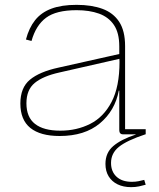

<svg xmlns="http://www.w3.org/2000/svg" viewBox="-20 -554 654 792"><path d="M487 0Q479.5 0 475.8 -4.5Q472 -9 472 -17V-231L474 -241L473 -299L472 -320V-363Q472 -418.5 450 -451Q428 -483.5 388.5 -497.8Q349 -512 296 -512Q212 -512 170 -480.8Q128 -449.5 110 -385L87 -391Q99.5 -439 124.8 -470.8Q150 -502.5 191.8 -518.2Q233.5 -534 296 -534Q358 -534 402.8 -517.5Q447.5 -501 471.8 -463.8Q496 -426.5 496 -364V-21H581V0ZM226 7Q146.5 7 105.2 -26.2Q64 -59.5 64 -127Q64 -192.5 103.5 -225.2Q143 -258 221 -275L480 -333V-313L225 -255Q157.5 -240 123.2 -211.8Q89 -183.5 89 -128Q89 -70.5 124.5 -42.8Q160 -15 229 -15Q296.5 -15 352 -43Q407.5 -71 440.2 -133.5Q473 -196 473 -299L479 -180H470Q454.5 -97.5 392 -45.2Q329.5 7 226 7ZM575 188 581 208Q568.5 211.5 553.5 214.8Q538.5 218 521 218Q489 218 465.2 206.5Q441.5 195 428.2 173.5Q415 152 415 122Q415 76 447.2 48.5Q479.5 21 540 1V-9L580 0Q503 25.5 470.5 51.8Q438 78 438 118Q438 154 460.8 175Q483.5 196 524 196Q538.5 196 551.2 193.5Q564 191 575 188Z"/></svg>

Font: Hepta Slab ExtraLight
Style: Regular
Weight: 200
Designer: Michael LaGattuta
Foundry: Michael LaGattuta
Version: Version 1.100